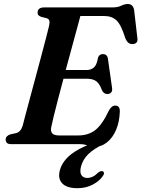

<svg xmlns="http://www.w3.org/2000/svg" viewBox="-20 -738 724 983"><path d="M389 0H38Q21 0 15 -6.8Q9 -13.5 9 -23Q9 -42 32.5 -50L62.5 -56.5Q85.5 -62 96 -94Q99.5 -109 109.5 -146.2Q119.5 -183.5 133 -234Q146.5 -284.5 161.5 -340Q176.5 -395.5 190.5 -448Q204.5 -500.5 215.2 -542Q226 -583.5 231 -604.5Q235.5 -623.5 232.5 -632.5Q229.5 -641.5 219.5 -644.5L192 -651.5Q184 -654 178.2 -659Q172.5 -664 172.5 -673.5Q172.5 -700 206.5 -700H555Q583 -700 600.8 -708.8Q618.5 -717.5 634.5 -717.5Q660.5 -717.5 666.5 -688L683 -546Q688.5 -515.5 662 -512.5Q648.5 -511 638.8 -517.8Q629 -524.5 621 -544Q600.5 -610.5 576.8 -633.2Q553 -656 514.5 -656H391.5Q385 -631 373 -587.5Q361 -544 346.5 -490Q332 -436 316.5 -379.5H423Q446 -379.5 461 -392.8Q476 -406 482 -444Q489.5 -461 506 -461Q529 -461 532.5 -438L553.5 -289.5Q556.5 -272.5 549.2 -264.8Q542 -257 530 -256.5Q512 -256.5 502.5 -275Q490 -309.5 472.8 -322.2Q455.5 -335 423.5 -335H305Q290 -279.5 277 -229.5Q264 -179.5 255 -142.8Q246 -106 243 -90Q237.5 -67.5 246.8 -56Q256 -44.5 283.5 -44.5H379.5Q432.5 -44.5 468 -72.2Q503.5 -100 537.5 -172Q551.5 -197.5 570 -197.5Q594 -197.5 593.5 -167.5Q592 -115.5 574.8 -74.2Q557.5 -33 528.2 -9.5Q499 14 462.5 14Q444 14 427.8 7Q411.5 0 389 0ZM505 -21.5 511 -0.5Q460.5 23.5 432.2 51Q404 78.5 394.5 115.5Q387.5 144.5 397 158.8Q406.5 173 426.5 173Q456 173 481.5 146.5Q495.5 135.5 505 138.5Q510.5 140 512.2 146.5Q514 153 505.5 164.5Q489.5 188.5 455 207Q420.5 225.5 376.5 225.5Q322 225.5 298.5 200.8Q275 176 286.5 133.5Q299.5 84.5 351 46.8Q402.5 9 505 -21.5Z"/></svg>

Font: Fraunces 9pt S000 SemiBold
Style: Italic
Weight: 600
Italic angle: -16°
Version: Version 1.000; ttfautohint (v1.8.3)